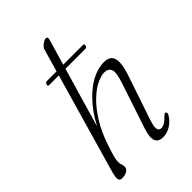

<svg xmlns="http://www.w3.org/2000/svg" viewBox="-217 -822 923 923"><g transform="rotate(-45 245.0 -360.0)"><path d="M278.5 -710.5 134 -215 126.5 -216Q161.5 -292 204.8 -343.8Q248 -395.5 295 -422.2Q342 -449 387 -449Q418 -449 430.2 -433Q442.5 -417 439.8 -386.8Q437 -356.5 422 -313.5L349 -98Q336 -59.5 339.5 -44.2Q343 -29 358 -29Q369.5 -29 381.8 -36.2Q394 -43.5 409.5 -60.5Q414 -65 417.8 -67.2Q421.5 -69.5 426 -67Q429.5 -65.5 429.8 -60.5Q430 -55.5 426.5 -49.5Q411 -23.5 386.2 -7.8Q361.5 8 334 8Q313 8 301.8 -1.8Q290.5 -11.5 290 -32Q289.5 -52.5 300.5 -85.5L376 -312.5Q396 -371 388.2 -392Q380.5 -413 352.5 -413Q331 -413 300.5 -398.2Q270 -383.5 236.8 -351.5Q203.5 -319.5 172.2 -269.2Q141 -219 117.5 -148Q108.5 -120.5 103.8 -104.5Q99 -88.5 97.5 -78.5Q96 -68.5 96 -58.5Q96 -49 99.2 -40.8Q102.5 -32.5 102.5 -22.5Q102.5 -9 89.2 -0.5Q76 8 56 8Q44.5 8 39.5 2.2Q34.5 -3.5 36.2 -18.8Q38 -34 46.5 -62.5L228 -694.5Q229.5 -699.5 233 -704.2Q236.5 -709 241.2 -713Q246 -717 251.2 -720.5Q256.5 -724 261.5 -725.8Q266.5 -727.5 270.5 -727.5Q277 -727.5 278.8 -722.8Q280.5 -718 278.5 -710.5ZM116 -567Q117.5 -572.5 121.2 -575.5Q125 -578.5 130 -578.5H373Q378.5 -578.5 380.5 -575.5Q382.5 -572.5 381 -567.5Q378 -557 367 -557H123.5Q113 -557 116 -567Z"/></g></svg>

Font: Fraunces 72pt Soft Wonky ExtraLight
Style: Italic
Weight: 250
Italic angle: -16°
Version: Version 1.000;[b76b70a41]